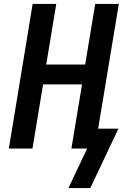

<svg xmlns="http://www.w3.org/2000/svg" viewBox="-20 -755 640 976"><path d="M328 201 423 0H343L397 -326H199L145 0H25L146 -735H266L215 -427H413L464 -735H584L479 -101H582L439 201Z"/></svg>

Font: Iosevka SS04 Extended
Style: Bold Italic
Weight: 700
Width: 7
Italic angle: -9°
Monospace: yes
Designer: Belleve Invis
Foundry: Belleve Invis
Version: Version 19.0.0; ttfautohint (v1.8.4)